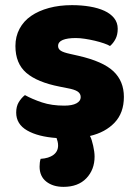

<svg xmlns="http://www.w3.org/2000/svg" viewBox="-20 -522 532 747"><path d="M330 7Q334 14 337 24Q340 34 342.5 45Q345 56 346.5 67Q348 78 348 87Q348 138 316 171.5Q284 205 227 205Q186 205 160 184.5Q134 164 134 126Q134 109 138 96Q170 94 188 80.5Q206 67 206 44Q206 36 204 28Q202 20 200 15Q128 10 85.5 -14.5Q43 -39 43 -84Q43 -108 53 -124.5Q63 -141 77 -152Q106 -136 143.5 -123.5Q181 -111 230 -111Q261 -111 277.5 -120Q294 -129 294 -144Q294 -158 282 -166Q270 -174 242 -179L212 -185Q125 -202 82.5 -238.5Q40 -275 40 -343Q40 -380 56 -410Q72 -440 101 -460Q130 -480 170.5 -491Q211 -502 260 -502Q297 -502 329.5 -496.5Q362 -491 386 -480Q410 -469 424 -451.5Q438 -434 438 -410Q438 -387 429.5 -370.5Q421 -354 408 -343Q400 -348 384 -353.5Q368 -359 349 -363.5Q330 -368 310.5 -371Q291 -374 275 -374Q242 -374 224 -366.5Q206 -359 206 -343Q206 -332 216 -325Q226 -318 254 -312L285 -305Q381 -283 421.5 -244.5Q462 -206 462 -145Q462 -83 426 -45Q390 -7 330 7Z"/></svg>

Font: Baloo Bhai
Style: Regular
Weight: 400
Designer: Supriya Tembe, Noopur Datye and Ek Type
Foundry: Ek Type
Version: Version 1.100;PS 1.000;hotconv 1.0.88;makeotf.lib2.5.647800;